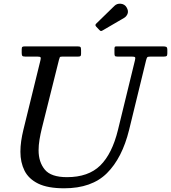

<svg xmlns="http://www.w3.org/2000/svg" viewBox="-20 -1000 922 1035"><path d="M662.5 -960Q673.5 -941.5 667.8 -926.2Q662 -911 649 -903.5L535 -837Q528.5 -833 524.8 -832.8Q521 -832.5 515.5 -838.5L498.5 -856.5Q490.5 -865 498.5 -872.5L596.5 -968Q610.5 -982 631.5 -979.8Q652.5 -977.5 662.5 -960ZM298 -678 206 -310Q198 -278 193 -247.5Q188 -217 188 -190Q188 -126.5 221.5 -85.8Q255 -45 341 -45Q456.5 -45 520.5 -108Q584.5 -171 616 -300L707.5 -675Q710.5 -687 708.2 -691Q706 -695 689.5 -695H612.5Q601.5 -695 599.2 -699Q597 -703 597 -714V-735Q597 -742.5 598.5 -746.2Q600 -750 607.5 -750H857.5Q871 -750 876.5 -747.2Q882 -744.5 882 -730V-712Q882 -701 878 -698Q874 -695 863.5 -695H794.5Q777.5 -695 774.2 -691.8Q771 -688.5 767.5 -675L676 -300Q638.5 -148 556.5 -66.5Q474.5 15 326 15Q237.5 15 186 -10.2Q134.5 -35.5 112.2 -80Q90 -124.5 90 -182Q90 -210 94.2 -239.5Q98.5 -269 106 -300L197.5 -673Q201 -686 199 -690.5Q197 -695 180.5 -695H115.5Q103 -695 100 -699.2Q97 -703.5 97 -715V-734Q97 -745 100.8 -747.5Q104.5 -750 115.5 -750H397.5Q410.5 -750 413.8 -746.2Q417 -742.5 417 -729V-710Q417 -701 414 -698Q411 -695 401.5 -695H317.5Q304.5 -695 302.5 -691.5Q300.5 -688 298 -678Z"/></svg>

Font: Besley*
Style: Italic
Weight: 400
Italic angle: -13°
Designer: Owen Earl
Foundry: indestructible type*
Version: Version 2.000; ttfautohint (v1.8.3)